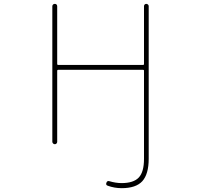

<svg xmlns="http://www.w3.org/2000/svg" viewBox="-20 -773 1040 998"><path d="M612.3 205.1Q575.2 205.1 540 192.4Q528.3 188.5 533.2 176.8Q537.1 165 548.8 168.9Q582 178.7 612.3 178.7Q673.8 178.7 701.2 149.9Q728.5 121.1 728.5 52.7V-405.3Q728.5 -410.2 723.6 -410.2H282.2Q277.3 -410.2 277.3 -405.3V-36.1Q277.3 -31.2 273.9 -27.3Q270.5 -23.4 265.1 -23.4Q259.8 -23.4 255.9 -27.3Q252 -31.2 252 -36.1V-740.2Q252 -746.1 255.9 -749.5Q259.8 -752.9 265.1 -752.9Q270.5 -752.9 273.9 -749.5Q277.3 -746.1 277.3 -740.2V-440.4Q277.3 -435.5 282.2 -435.5H723.6Q728.5 -435.5 728.5 -440.4V-741.2Q728.5 -746.1 731.9 -749.5Q735.4 -752.9 740.2 -752.9Q745.1 -752.9 749 -749.5Q752.9 -746.1 752.9 -741.2V52.7Q752.9 131.8 719.7 168.9Q686.5 205.1 612.3 205.1Z"/></svg>

Font: Rounded-L Mgen+ 2m thin
Style: Regular
Weight: 100
Designer: [Source Han Sans]
Ryoko NISHIZUKA  (kana & ideographs); Paul D. Hunt (Latin, Greek & Cyrillic); Wenlong ZHANG  (bopomofo
Version: Version 1.059.20150602